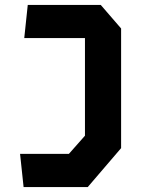

<svg xmlns="http://www.w3.org/2000/svg" viewBox="-20 -554 660 774"><path d="M60.9 66.4H257.6L322.5 -6.9V-426.5L350.9 -400.6H77.8L91.9 -534.2H386.1L468.2 -439.2V43.1L333.8 200H75.1Z"/></svg>

Font: Monaspace Krypton Var
Style: Regular
Weight: 400
Designer: Riley Cran and the Lettermatic Team
Version: Version 1.101 (Monaspace Krypton Var)